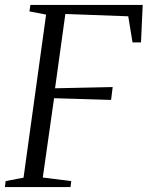

<svg xmlns="http://www.w3.org/2000/svg" viewBox="-28 -763 602 783"><path d="M-8 0 -5 -24.5 68 -38.5 160 -703.5 92 -716.5 96 -743H554L547 -590H512.5L495 -696.5L238.5 -706L196.5 -403L431.5 -408L425 -355.5L192.5 -362.5L146.5 -39L262.5 -24.5L259.5 0Z"/></svg>

Font: Merriweather 96pt Light
Style: Italic
Weight: 300
Italic angle: -7.8°
Version: Version 2.101